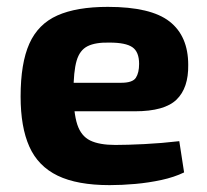

<svg xmlns="http://www.w3.org/2000/svg" viewBox="-20 -527 604 559"><path d="M294 -507Q419 -507 473.5 -464.5Q528 -422 528 -338Q529 -271 494 -237Q459 -203 373 -203H97V-286H333Q366 -286 375.5 -300.5Q385 -315 385 -341Q385 -376 365.5 -389.5Q346 -403 299 -403Q258 -404 235 -392.5Q212 -381 203 -350Q194 -319 194 -260Q194 -198 205 -164.5Q216 -131 242.5 -118Q269 -105 316 -105Q350 -105 400.5 -107.5Q451 -110 502 -116L516 -25Q487 -11 450 -3Q413 5 374 8.5Q335 12 299 12Q205 12 148 -15.5Q91 -43 65.5 -100Q40 -157 40 -246Q40 -343 65.5 -400Q91 -457 147 -482Q203 -507 294 -507Z"/></svg>

Font: Exo 2
Style: Bold
Weight: 700
Designer: Natanael Gama
Foundry: Natanael Gama
Version: Version 2.010